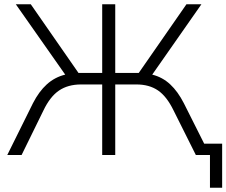

<svg xmlns="http://www.w3.org/2000/svg" viewBox="-20 -725 1059 898"><path d="M14 0 134 -242Q162 -297 199 -330.5Q236 -364 285 -376L54 -705H124L347 -384H458V-705H519V-384H629L852 -705H922L692 -376Q740 -364 776 -330.5Q812 -297 840 -242L935 -53H1019V153H962V0H896L792 -208Q760 -274 719 -302Q678 -330 618 -330H519V0H458V-330H359Q298 -330 256 -301.5Q214 -273 183 -208L81 0Z"/></svg>

Font: Mulish Light
Style: Regular
Weight: 300
Designer: Vernon Adams
Foundry: Vernon Adams
Version: Version 3.603; ttfautohint (v1.8.3)